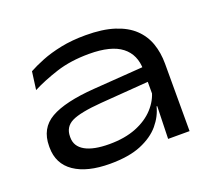

<svg xmlns="http://www.w3.org/2000/svg" viewBox="-92 -616 844 753"><g transform="rotate(-20 329.5 -239.5)"><path d="M495.5 0 499.5 -143.5 497 -162V-273.5V-287.5Q497 -351.5 453.2 -385.5Q409.5 -419.5 317.5 -419.5Q240.5 -419.5 180.2 -400Q120 -380.5 74.5 -357L84.5 -432Q109 -445.5 144.5 -459.8Q180 -474 226.2 -483.5Q272.5 -493 330 -493Q400 -493 449 -477.2Q498 -461.5 528 -433Q558 -404.5 571.5 -366Q585 -327.5 585 -281.5V0ZM249 14Q154 14 100.5 -22.5Q47 -59 47 -127.5V-132.5Q47 -207 106.2 -241Q165.5 -275 290 -284L507 -299.5L508.5 -238.5L296.5 -222.5Q207.5 -215.5 172.2 -198Q137 -180.5 137 -140V-136Q137 -99 172 -79.2Q207 -59.5 272.5 -59.5Q337.5 -59.5 385 -78.5Q432.5 -97.5 461.8 -129.8Q491 -162 500 -199.5L514 -135.5H496.5Q487 -96.5 458.5 -62.5Q430 -28.5 379 -7.2Q328 14 249 14Z"/></g></svg>

Font: Anek Latin Expanded
Style: Regular
Weight: 400
Width: 7
Designer: Yesha Goshar
Foundry: Ek Type
Version: Version 1.003